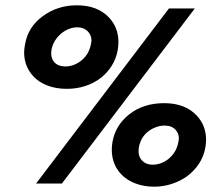

<svg xmlns="http://www.w3.org/2000/svg" viewBox="-20 -692 824 724"><path d="M232 -357Q190.5 -357 158 -369.8Q125.5 -382.5 105 -405Q71.5 -442 71 -493Q71 -508 74.5 -525Q85.5 -590.5 141.5 -631.2Q197.5 -672 269.5 -672Q348.5 -672 392 -625Q426.5 -587.5 426.5 -533.5Q426.5 -519 424 -504Q418.5 -472 401.8 -444.8Q385 -417.5 359.8 -398Q334.5 -378.5 302 -367.8Q269.5 -357 232 -357ZM213.5 0H116L617 -660H714.5ZM227 -441.5Q244 -441.5 260 -448Q293 -461.5 311 -492Q322 -512 325 -538.5Q325 -557.5 313.5 -571Q298.5 -588.5 272 -589Q255 -589 239 -582.5Q207 -569.5 186.5 -537.5Q173 -514.5 173 -490.5Q173 -471.5 184 -458.5Q198 -441.5 227 -441.5ZM561.5 12Q522.5 12 490 -0.5Q457.5 -13 437 -35Q402 -72 401.5 -126.5Q401.5 -141 404 -156Q415 -220 468.2 -261.5Q521.5 -303 599 -303Q679 -303 723 -255Q756.5 -218 757 -167Q757 -116 730.5 -75Q694.5 -20.5 629 1Q596.5 12 561.5 12ZM556 -71Q573 -71 589 -77.5Q622 -90.5 641 -123Q652 -143 654.5 -169.5Q654.5 -188.5 643 -201.5Q628.5 -218.5 601 -218.5Q583.5 -218.5 567 -212Q532.5 -199 515 -169Q502 -144 502.5 -121.5Q502.5 -102.5 513.5 -89Q529 -71 556 -71Z"/></svg>

Font: Lucymar Sans
Style: Bold Italic
Weight: 700
Italic angle: -10°
Foundry: The League of Moveable Type (original font) / Main changes by Cristiano Sobral with portions from Mirco Monsees
Version: Version 2.00;August 30, 2020;FontCreator 13.0.0.2681 64-bit